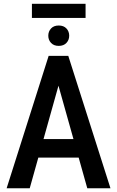

<svg xmlns="http://www.w3.org/2000/svg" viewBox="-20 -1011 628 1031"><path d="M311.5 -613.3 139.6 0H15.6L241.2 -710.9H318.4ZM448.7 0 276.4 -613.3 268.1 -710.9H346.7L573.2 0ZM451.7 -264.2V-164.6H120.6V-264.2ZM239.3 -819.3Q239.3 -842.3 254.2 -858.2Q269 -874 295.4 -874Q321.8 -874 336.7 -858.2Q351.6 -842.3 351.6 -819.3Q351.6 -796.4 336.7 -780.5Q321.8 -764.6 295.4 -764.6Q269 -764.6 254.2 -780.5Q239.3 -796.4 239.3 -819.3ZM439.5 -990.7V-914.6H151.4V-990.7Z"/></svg>

Font: Roboto Condensed Medium
Style: Regular
Weight: 500
Designer: Christian Robertson
Foundry: Google
Version: Version 3.0